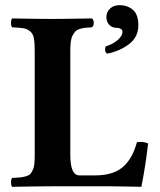

<svg xmlns="http://www.w3.org/2000/svg" viewBox="-20 -718 616 740"><path d="M404.8 0H182.1Q124.5 0 26.9 2Q22.5 -2.4 22.5 -15.1Q22.5 -27.8 26.9 -32.2Q47.4 -33.2 57.9 -34.2Q68.4 -35.2 80.1 -38.6Q91.8 -42 96.7 -47.4Q101.6 -52.7 106.4 -63Q111.3 -73.2 112.5 -87.4Q113.8 -101.6 113.8 -123V-522Q113.8 -553.7 110.6 -570.8Q107.4 -587.9 95.9 -597.4Q84.5 -606.9 70.6 -609.1Q56.6 -611.3 26.9 -612.8Q22.5 -617.2 22.5 -629.9Q22.5 -642.6 26.9 -647Q126.5 -645 182.1 -645Q199.7 -645 218.5 -645.3Q237.3 -645.5 269.5 -646Q301.8 -646.5 334 -647Q341.3 -642.6 341.3 -629.9Q341.3 -617.2 334 -612.8Q317.4 -611.8 308.3 -610.8Q299.3 -609.9 288.1 -606.7Q276.9 -603.5 271.5 -597.9Q266.1 -592.3 260.5 -582.5Q254.9 -572.8 252.9 -558.1Q251 -543.5 251 -522.9V-121.1Q251 -42 286.1 -42H346.2Q384.3 -42 412.6 -51.5Q440.9 -61 459.2 -79.6Q477.5 -98.1 488.5 -119.4Q499.5 -140.6 507.8 -169.9Q533.2 -173.8 550.8 -165Q541.5 -82 524.9 2Q522.9 2 472.4 1Q421.9 0 404.8 0ZM393.1 -511.2Q380.9 -518.6 387.2 -539.1Q416 -547.9 434.1 -564.2Q452.1 -580.6 452.1 -595.2Q452.1 -602.1 446 -606.4Q439.9 -610.8 429.2 -610.8Q412.1 -610.8 401.1 -622.3Q390.1 -633.8 390.1 -651.9Q390.1 -671.9 404.3 -685.1Q418.5 -698.2 440.9 -698.2Q470.7 -698.2 491.9 -680.4Q513.2 -662.6 513.2 -620.1Q513.2 -575.7 477.8 -548.3Q442.4 -521 393.1 -511.2Z"/></svg>

Font: Common Serif
Style: Bold
Weight: 700
Designer: Philipp H. Poll, Khaled Hosny
Foundry: Stefan Peev, Context Ltd.
Version: Version 1.026